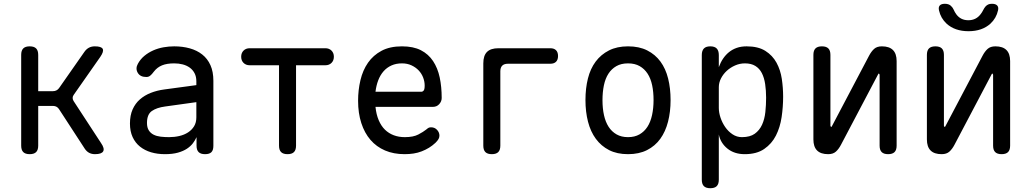

<svg xmlns="http://www.w3.org/2000/svg" viewBox="-20 -805 5440 1015"><path d="M137 10Q114 10 103 -1Q92 -12 92 -35V-515Q92 -538 103 -549Q114 -560 137 -560Q160 -560 171 -549Q182 -538 182 -515V-323H260Q270 -323 278 -327Q286 -331 292 -339L427 -532Q437 -546 450.5 -553Q464 -560 481 -560Q516 -560 523 -546.5Q530 -533 510 -504L370 -304Q364 -296 364 -287.5Q364 -279 369 -271L514 -49Q534 -20 525.5 -5Q517 10 482 10Q465 10 451.5 3Q438 -4 428 -19L292 -228Q287 -236 279 -240.5Q271 -245 261 -245H182V-35Q182 -12 171 -1Q160 10 137 10Z M1018 -355V-375Q1018 -400 1008.5 -418Q999 -436 983 -447.5Q967 -459 946 -464.5Q925 -470 901 -470Q862 -470 836.5 -459.5Q811 -449 794 -427Q788 -419 783 -413.5Q778 -408 773.5 -404.5Q769 -401 764 -399.5Q759 -398 753 -398Q721 -398 708 -420.5Q695 -443 709 -468Q722 -492 743 -509.5Q764 -527 790 -538.5Q816 -550 844.5 -555Q873 -560 901 -560Q945 -560 983 -549.5Q1021 -539 1049 -517Q1077 -495 1092.5 -460.5Q1108 -426 1108 -378V-34Q1108 -11 1097.5 -0.5Q1087 10 1064 10Q1041 10 1030 -1Q1019 -12 1019 -35V-80Q1012 -64 1000 -48Q988 -32 968.5 -19Q949 -6 920.5 2Q892 10 852 10Q812 10 778.5 0Q745 -10 720 -30Q695 -50 681 -80.5Q667 -111 667 -152Q667 -195 681 -226.5Q695 -258 719.5 -279.5Q744 -301 777 -314Q810 -327 848 -332ZM1018 -265 853 -242Q808 -236 782.5 -218Q757 -200 757 -155Q757 -131 766.5 -116Q776 -101 792 -93Q808 -85 829 -82.5Q850 -80 874 -80Q902 -80 928 -86Q954 -92 974 -105Q994 -118 1006 -137.5Q1018 -157 1018 -185Z M1455 -460H1300Q1280 -460 1267.5 -472.5Q1255 -485 1255 -505Q1255 -525 1267.5 -537.5Q1280 -550 1300 -550H1700Q1720 -550 1732.5 -537.5Q1745 -525 1745 -505Q1745 -485 1732.5 -472.5Q1720 -460 1700 -460H1545V-35Q1545 -12 1534 -1Q1523 10 1500 10Q1477 10 1466 -1Q1455 -12 1455 -35Z M2259 -132Q2278 -132 2290.5 -118.5Q2303 -105 2303 -88Q2303 -79 2298.5 -70.5Q2294 -62 2282 -50Q2266 -35 2248 -24Q2230 -13 2209.5 -5Q2189 3 2166.5 6.5Q2144 10 2119 10Q2061 10 2015.5 -9.5Q1970 -29 1938.5 -65.5Q1907 -102 1890 -154.5Q1873 -207 1873 -272Q1873 -329 1885.5 -381.5Q1898 -434 1925.5 -473.5Q1953 -513 1997 -536.5Q2041 -560 2105 -560Q2165 -560 2205 -539.5Q2245 -519 2269.5 -482Q2294 -445 2304.5 -395.5Q2315 -346 2315 -287Q2315 -269 2302 -254.5Q2289 -240 2268 -240H1965Q1969 -200 1982 -169.5Q1995 -139 2015 -119.5Q2035 -100 2061.5 -90Q2088 -80 2120 -80Q2165 -80 2191.5 -94Q2218 -108 2233 -120Q2241 -127 2246 -129.5Q2251 -132 2259 -132ZM1965 -320H2209Q2214 -320 2219.5 -326Q2225 -332 2225 -353Q2225 -374 2217 -395Q2209 -416 2193.5 -432.5Q2178 -449 2155.5 -459.5Q2133 -470 2105 -470Q2074 -470 2049.5 -459Q2025 -448 2007.5 -428Q1990 -408 1979.5 -380.5Q1969 -353 1965 -320Z M2580 10Q2557 10 2546 -1Q2535 -12 2535 -35V-470Q2535 -511 2554.5 -530.5Q2574 -550 2615 -550H2889Q2909 -550 2919.5 -539.5Q2930 -529 2930 -509Q2930 -489 2919.5 -478.5Q2909 -468 2889 -468H2665Q2645 -468 2635 -458Q2625 -448 2625 -428V-35Q2625 -12 2614 -1Q2603 10 2580 10Z M3300 10Q3242 10 3200 -11.5Q3158 -33 3130 -71Q3102 -109 3088.5 -161.5Q3075 -214 3075 -276Q3075 -338 3088 -390Q3101 -442 3129 -479.5Q3157 -517 3199.5 -538.5Q3242 -560 3300 -560Q3359 -560 3401.5 -538.5Q3444 -517 3471.5 -479.5Q3499 -442 3512 -390Q3525 -338 3525 -276Q3525 -214 3511.5 -161.5Q3498 -109 3470.5 -71Q3443 -33 3400.5 -11.5Q3358 10 3300 10ZM3300 -80Q3335 -80 3360.5 -94.5Q3386 -109 3402.5 -134.5Q3419 -160 3427 -196.5Q3435 -233 3435 -276Q3435 -319 3427.5 -354.5Q3420 -390 3403.5 -415.5Q3387 -441 3361.5 -455.5Q3336 -470 3300 -470Q3264 -470 3238.5 -455.5Q3213 -441 3196.5 -415.5Q3180 -390 3172.5 -354Q3165 -318 3165 -275Q3165 -232 3173 -196Q3181 -160 3197.5 -134.5Q3214 -109 3239.5 -94.5Q3265 -80 3300 -80Z M3735 -560Q3758 -560 3769 -548.5Q3780 -537 3780 -514V-450Q3789 -475 3802.5 -495Q3816 -515 3834 -529.5Q3852 -544 3875 -552Q3898 -560 3927 -560Q3988 -560 4026 -536Q4064 -512 4085 -473.5Q4106 -435 4113 -388Q4120 -341 4120 -294Q4120 -240 4112 -186Q4104 -132 4082 -88.5Q4060 -45 4020 -17.5Q3980 10 3917 10Q3862 10 3825.5 -19.5Q3789 -49 3780 -94V145Q3780 168 3769 179Q3758 190 3735 190Q3712 190 3701 179Q3690 168 3690 145V-514Q3690 -537 3701 -548.5Q3712 -560 3735 -560ZM3918 -470Q3891 -470 3866 -459Q3841 -448 3822 -430.5Q3803 -413 3791.5 -390.5Q3780 -368 3780 -344V-234Q3780 -210 3789 -183Q3798 -156 3814 -133Q3830 -110 3852.5 -95Q3875 -80 3902 -80Q3945 -80 3970 -98Q3995 -116 4008.5 -145.5Q4022 -175 4026 -212.5Q4030 -250 4030 -288Q4030 -327 4025 -360.5Q4020 -394 4007.5 -418.5Q3995 -443 3973 -456.5Q3951 -470 3918 -470Z M4280 -68V-515Q4280 -538 4291 -549Q4302 -560 4325 -560Q4348 -560 4359 -549Q4370 -538 4370 -515V-140Q4372 -134 4374 -134Q4376 -134 4376.5 -135.5Q4377 -137 4379 -140L4574 -510Q4586 -533 4601 -546.5Q4616 -560 4642 -560Q4681 -560 4700.5 -540.5Q4720 -521 4720 -482V-35Q4720 -12 4709 -1Q4698 10 4675 10Q4652 10 4641 -1Q4630 -12 4630 -35V-410Q4628 -416 4626 -416Q4624 -416 4623.5 -414.5Q4623 -413 4621 -410L4426 -40Q4414 -17 4399 -3.5Q4384 10 4358 10Q4319 10 4299.5 -9.5Q4280 -29 4280 -68Z M4880 -68V-515Q4880 -538 4891 -549Q4902 -560 4925 -560Q4948 -560 4959 -549Q4970 -538 4970 -515V-140Q4972 -134 4974 -134Q4976 -134 4976.5 -135.5Q4977 -137 4979 -140L5174 -510Q5186 -533 5201 -546.5Q5216 -560 5242 -560Q5281 -560 5300.5 -540.5Q5320 -521 5320 -482V-35Q5320 -12 5309 -1Q5298 10 5275 10Q5252 10 5241 -1Q5230 -12 5230 -35V-410Q5228 -416 5226 -416Q5224 -416 5223.5 -414.5Q5223 -413 5221 -410L5026 -40Q5014 -17 4999 -3.5Q4984 10 4958 10Q4919 10 4899.5 -9.5Q4880 -29 4880 -68ZM4944 -750Q4940 -767 4948 -776Q4956 -785 4975 -785Q4986 -785 4994 -782Q5002 -779 5007 -774Q5017 -765 5022 -753Q5027 -741 5035 -730Q5058 -698 5099 -698Q5140 -698 5164 -730Q5172 -740 5177.5 -751.5Q5183 -763 5191 -772Q5197 -778 5204.5 -781.5Q5212 -785 5224 -785Q5243 -785 5251.5 -776Q5260 -767 5256 -750Q5247 -709 5216 -680Q5172 -640 5100 -640Q5028 -640 4984 -680Q4953 -709 4944 -750Z"/></svg>

Font: Maple Mono Normal
Style: Regular
Weight: 400
Monospace: yes
Designer: subframe7536
Version: Version 7.000